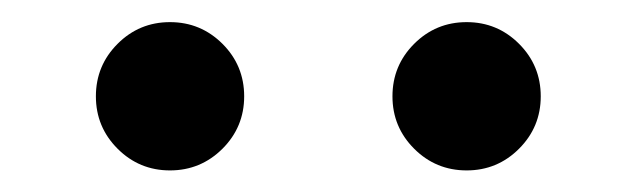

<svg xmlns="http://www.w3.org/2000/svg" viewBox="-20 -704 587 177"><path d="M205.1 -615.2Q205.1 -586.9 185.1 -566.9Q165 -546.9 136.7 -546.9Q108.4 -546.9 88.4 -566.9Q68.4 -586.9 68.4 -615.2Q68.4 -643.6 88.4 -663.6Q108.4 -683.6 136.7 -683.6Q165 -683.6 185.1 -663.6Q205.1 -643.6 205.1 -615.2ZM478.5 -615.2Q478.5 -586.9 458.5 -566.9Q438.5 -546.9 410.2 -546.9Q381.8 -546.9 361.8 -566.9Q341.8 -586.9 341.8 -615.2Q341.8 -643.6 361.8 -663.6Q381.8 -683.6 410.2 -683.6Q438.5 -683.6 458.5 -663.6Q478.5 -643.6 478.5 -615.2Z"/></svg>

Font: DatDot
Style: Bold
Weight: 700
Designer: GGBot
Version: 1.00